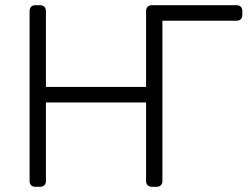

<svg xmlns="http://www.w3.org/2000/svg" viewBox="-20 -720 954 740"><path d="M891 -700Q902 -700 908 -694Q914 -688 914 -677V-662Q914 -652 908 -646Q902 -640 891 -640H606V-22Q606 -12 600 -6Q594 0 583 0H565Q555 0 549 -6Q543 -12 543 -22V-325H157V-22Q157 -12 151 -6Q145 0 134 0H116Q106 0 100 -6Q94 -12 94 -22V-677Q94 -688 100 -694Q106 -700 116 -700H134Q145 -700 151 -694Q157 -688 157 -677V-385H543V-677Q543 -688 549 -694Q555 -700 565 -700Z"/></svg>

Font: Rubik Light Light
Style: Regular
Weight: 300
Version: Version 2.101